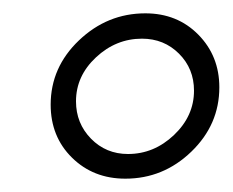

<svg xmlns="http://www.w3.org/2000/svg" viewBox="-20 -667 349 288"><path d="M198 -647Q246 -647 277.5 -615Q309 -583 309 -536Q309 -480 267 -439.5Q225 -399 168 -399Q120 -399 88 -430.5Q56 -462 56 -510Q56 -566 98.5 -606.5Q141 -647 198 -647ZM193 -609Q154 -609 124 -581Q94 -553 94 -515Q94 -482 116.5 -459Q139 -436 172 -436Q211 -436 241 -464.5Q271 -493 271 -531Q271 -564 248.5 -586.5Q226 -609 193 -609Z"/></svg>

Font: Alegreya Sans
Style: Italic
Weight: 400
Italic angle: -7°
Designer: Juan Pablo del Peral
Foundry: Huerta Tipografica
Version: Version 2.007